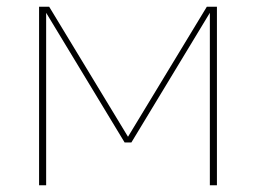

<svg xmlns="http://www.w3.org/2000/svg" viewBox="-20 -550 760 570"><path d="M96 0H117V-512L350 -127H370L603 -512V0H624V-530H594L360 -144L126 -530H96Z"/></svg>

Font: Iosevka Sparkle Thin
Style: Regular
Weight: 100
Designer: Belleve Invis
Foundry: Belleve Invis
Version: Version 4.5.0; ttfautohint (v1.8.3)